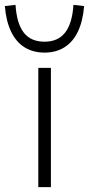

<svg xmlns="http://www.w3.org/2000/svg" viewBox="-45 -772 367 792"><path d="M113 0V-492H165V0ZM139 -555Q91 -555 56 -577Q21 -599 0.5 -642Q-20 -685 -25 -747L19 -752Q24 -675 53 -637.5Q82 -600 139 -600Q194 -600 223.5 -637.5Q253 -675 258 -752L302 -747Q297 -685 276.5 -642Q256 -599 221 -577Q186 -555 139 -555Z"/></svg>

Font: Nunito Sans 7pt SemiExpanded ExtraLight
Style: Regular
Weight: 250
Width: 6
Designer: Vernon Adams
Foundry: Vernon Adams
Version: Version 3.101;gftools[0.9.27]